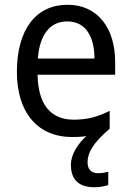

<svg xmlns="http://www.w3.org/2000/svg" viewBox="-20 -566 550 807"><path d="M348 116C348 76 371 35 441 -25V-100C391 -75 347 -63 290 -63C193 -63 140 -127 138 -252H464V-306C464 -447 391 -546 264 -546C132 -546 51 -443 51 -264C51 -94 137 10 284 10C305 10 325 9 343 6C309 37 278 81 278 127C278 187 309 221 377 221C401 221 418 217 435 212V156C426 158 411 162 393 162C365 162 348 147 348 116ZM263 -476C342 -476 377 -409 377 -320H139C147 -421 190 -476 263 -476Z"/></svg>

Font: Noto Sans Arabic UI SmCn
Style: Regular
Weight: 400
Width: 4
Designer: Monotype Design Team, Nadine Chahine and Nizar Qandah
Foundry: Monotype Imaging Inc.
Version: Version 2.010